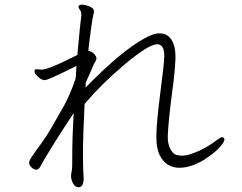

<svg xmlns="http://www.w3.org/2000/svg" viewBox="-20 -761 1040 824"><path d="M383 -709V-713Q383 -726 364 -733.5Q345 -741 332.5 -741Q320 -741 318 -735L317 -732Q317 -726 323 -718.5Q329 -711 329 -699V-694Q325 -669 312 -525Q297 -518 275 -507Q185 -462 157 -462L136 -464Q128 -464 128 -454.5Q128 -445 143.5 -431Q159 -417 172.5 -417Q186 -417 308 -478Q307 -465 306.5 -450.5Q306 -436 304 -422Q276 -340 238 -278Q223 -252 202 -215Q181 -178 156 -144Q131 -110 118 -90.5Q105 -71 105 -62Q105 -53 115 -43Q125 -33 135.5 -33Q146 -33 153 -46Q182 -102 296 -276Q290 -168 290 -86V-59Q290 -36 288 -28Q286 -20 285 -8V-6Q285 10 293.5 26Q302 42 315.5 42.5Q329 43 333.5 33Q338 23 339 11V4L337 -34L336 -93Q336 -177 343 -315Q417 -402 512 -482Q615 -569 653 -571H655Q685 -571 685 -521V-516Q684 -485 668 -362.5Q652 -240 651 -178V-174Q651 -123 666 -94Q693 -41 750 -41Q810 -41 879 -91Q908 -112 925.5 -132Q943 -152 943 -162Q943 -172 932 -172Q927 -172 915 -163Q862 -122 810 -104Q782 -93 763.5 -93Q745 -93 732 -98Q720 -104 710 -124Q700 -144 700 -173V-176Q702 -238 720 -375Q730 -442 733 -510V-521Q733 -562 716.5 -589.5Q700 -617 666 -618H664Q640 -618 603 -598Q501 -543 347 -385Q347 -391 347.5 -396.5Q348 -402 348 -407Q363 -439 374 -465.5Q385 -492 389.5 -497.5Q394 -503 394 -510.5Q394 -518 385 -528.5Q376 -539 359 -543Q373 -668 383 -709Z"/></svg>

Font: LXGW WenKai TC Light
Style: Regular
Weight: 300
Designer: LXGW / Fontworks Inc.
Foundry: LXGW / Fontworks Inc.
Version: Version 1.330